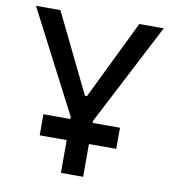

<svg xmlns="http://www.w3.org/2000/svg" viewBox="-79 -762 744 831"><g transform="rotate(10 293.0 -346.5)"><path d="M125.5 -144V-236.8H244.1V-245.6L12.2 -693.4H119.6L288.6 -346.7H297.4L466.3 -693.4H573.7L341.8 -245.6V-236.8H461.9V-144H341.8V0H244.1V-144Z"/></g></svg>

Font: Caskaydia Cove
Style: Regular
Weight: 400
Monospace: yes
Designer: Aaron Bell
Foundry: Saja Typeworks
Version: Version 4.300; ttfautohint (v1.8.3)